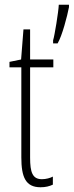

<svg xmlns="http://www.w3.org/2000/svg" viewBox="-20 -780 311 810"><path d="M271 -750V-760H228C227 -732 210 -627 204 -610V-597H223C242 -628 264 -713 271 -750ZM157 -24C117 -24 107 -53 107 -115V-496H205V-529H107V-656H79L69 -529L20 -519V-496H70V-116C70 -33 88 10 151 10C172 10 188 6 203 -1V-35C192 -29 174 -24 157 -24Z"/></svg>

Font: Noto Sans Georgian ExtraCondensed ExtraLight
Style: Regular
Weight: 200
Width: 2
Designer: Monotype Design Team, Akaki Razmadze
Foundry: Google LLC
Version: Version 2.005